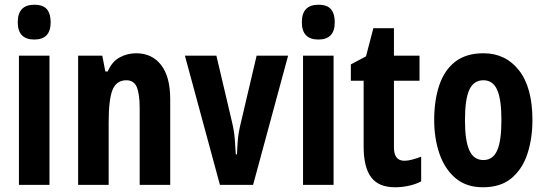

<svg xmlns="http://www.w3.org/2000/svg" viewBox="-20 -847 2303 811"><path d="M125 -827Q162 -827 178 -808Q194 -789 194 -753Q194 -680 125 -680Q55 -680 55 -753Q55 -827 125 -827ZM189 -612V-66H60V-612Z M555 -622Q622 -622 660.5 -572.5Q699 -523 699 -428V-66H570V-391Q570 -449 558 -478.5Q546 -508 514 -508Q472 -508 455.5 -468Q439 -428 439 -330V-66H310V-612H412L425 -545H435Q453 -587 485.5 -604.5Q518 -622 555 -622Z M909 -66 761 -612H894L959 -336Q969 -294 971.5 -262.5Q974 -231 976 -195H981Q982 -223 984.5 -254.5Q987 -286 997 -327L1064 -612H1197L1049 -66Z M1325 -827Q1362 -827 1378 -808Q1394 -789 1394 -753Q1394 -680 1325 -680Q1255 -680 1255 -753Q1255 -827 1325 -827ZM1389 -612V-66H1260V-612Z M1688 -168Q1703 -168 1720 -172.5Q1737 -177 1759 -185V-81Q1737 -69 1707.5 -62.5Q1678 -56 1649 -56Q1579 -56 1547.5 -98.5Q1516 -141 1516 -228V-506H1462V-575L1526 -609L1557 -728H1644V-612H1752V-506H1644V-224Q1644 -168 1688 -168Z M2229 -340Q2229 -264 2208.5 -199.5Q2188 -135 2142 -95.5Q2096 -56 2020 -56Q1949 -56 1903.5 -95Q1858 -134 1836 -198.5Q1814 -263 1814 -340Q1814 -423 1835.5 -487Q1857 -551 1903 -586.5Q1949 -622 2022 -622Q2116 -622 2172.5 -549.5Q2229 -477 2229 -340ZM1944 -339Q1944 -253 1962.5 -212Q1981 -171 2022 -171Q2062 -171 2080 -211.5Q2098 -252 2098 -340Q2098 -427 2080 -467.5Q2062 -508 2022 -508Q1981 -508 1962.5 -468Q1944 -428 1944 -339Z"/></svg>

Font: Noto Sans Malayalam UI ExtraCondensed
Style: Bold
Weight: 700
Width: 2
Designer: Jelle Bosma - Monotype Design Team
Foundry: Monotype Imaging Inc.
Version: Version 2.104; ttfautohint (v1.8.4.7-5d5b)